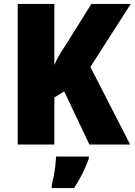

<svg xmlns="http://www.w3.org/2000/svg" viewBox="-20 -734 684 975"><path d="M641 0H434L306 -270L256 -239V0H70V-714H256V-404Q265 -426 278.5 -449.5Q292 -473 307 -495L444 -714H644L439 -394ZM431 72Q416 112 398.5 147.5Q381 183 356 221H243V207Q248 187 253 160.5Q258 134 261 107Q264 80 265 61H431Z"/></svg>

Font: Noto Sans Lao Looped SemiCondensed Black
Style: Regular
Weight: 900
Width: 4
Designer: Mark Frömberg, Ben Mitchell
Foundry: The Fontpad Ltd
Version: Version 1.002; ttfautohint (v1.8.4.7-5d5b)